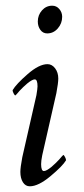

<svg xmlns="http://www.w3.org/2000/svg" viewBox="-20 -651 296 677"><path d="M108.4 -315.4Q112.3 -338.9 112.3 -346.7Q112.3 -371.1 102.5 -371.1Q97.7 -371.1 90.6 -366.9Q83.5 -362.8 76.4 -356.9Q69.3 -351.1 61.8 -343.8Q54.2 -336.4 48.8 -330.6Q43.9 -324.2 39.1 -319.3L34.2 -314.5Q31.7 -314.5 28.1 -321.5Q24.4 -328.6 24.4 -333Q37.1 -354.5 77.4 -389.6Q117.7 -424.8 147.5 -424.8Q163.1 -424.8 174.3 -410.2Q185.5 -395.5 185.5 -374Q185.5 -358.4 178.7 -322.3L128.9 -103.5Q125 -84 125 -72.3Q125 -47.9 134.8 -47.9Q139.6 -47.9 146.7 -52Q153.8 -56.2 160.9 -62Q168 -67.9 175.5 -75.2Q183.1 -82.5 188.5 -88.4Q193.4 -94.7 198.2 -99.6L203.1 -104.5Q205.6 -104.5 209.2 -97.4Q212.9 -90.3 212.9 -85.9Q200.7 -65.4 158 -29.8Q115.2 5.9 85 5.9Q69.8 5.9 60.8 -8.3Q51.8 -22.5 51.8 -44.9Q51.8 -60.5 58.6 -96.7ZM164.1 -630.9Q179.2 -630.9 189.2 -619.1Q199.2 -607.4 199.2 -591.8Q199.2 -568.4 183.8 -550.8Q168.5 -533.2 146.5 -533.2Q131.3 -533.2 122.3 -545.7Q113.3 -558.1 113.3 -575.2Q113.3 -597.7 127.9 -614.3Q142.6 -630.9 164.1 -630.9Z"/></svg>

Font: Amiri
Style: Slanted
Weight: 400
Italic angle: 9°
Designer: Khaled Hosny
Version: Version 000.107